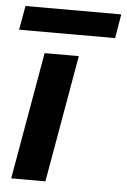

<svg xmlns="http://www.w3.org/2000/svg" viewBox="-51 -718 498 755"><g transform="rotate(5 198.5 -340.0)"><path d="M22 0 110 -502H245L157 0ZM2 -585 19 -680H397L381 -585Z"/></g></svg>

Font: DM Sans 16pt
Style: Bold Italic
Weight: 700
Italic angle: -10°
Version: Version 4.004;gftools[0.9.30]